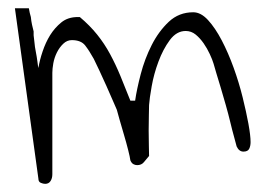

<svg xmlns="http://www.w3.org/2000/svg" viewBox="-20 -450 663 471"><path d="M50.8 -429.7Q52.7 -418 55.7 -408.2Q56.6 -398.4 58.6 -389.2Q60.5 -379.9 62.5 -373V-363.3Q63.5 -357.4 64.5 -346.2Q65.4 -335 67.9 -322.8Q70.3 -310.5 71.8 -298.8Q73.2 -287.1 74.2 -283.2Q77.1 -301.8 84.5 -323.7Q91.8 -345.7 103 -363.8Q114.3 -381.8 130.4 -395Q146.5 -408.2 170.9 -408.2H175.8Q200.2 -387.7 218.3 -365.2Q236.3 -342.8 250 -317.4Q263.7 -292 275.4 -263.7Q287.1 -235.4 299.8 -203.1H311.5Q315.4 -230.5 325.2 -268.1Q335 -305.7 352.1 -339.4Q369.1 -373 394 -396.5Q418.9 -419.9 454.1 -419.9Q472.7 -419.9 490.2 -400.9Q507.8 -381.8 523.9 -351.1Q540 -320.3 553.2 -283.7Q566.4 -247.1 575.2 -211.4Q584 -175.8 589.4 -146.5Q594.7 -117.2 594.7 -101.6Q594.7 -91.8 591.3 -85Q587.9 -78.1 577.1 -78.1Q566.4 -78.1 560.5 -90.8Q558.6 -98.6 554.2 -114.3Q549.8 -129.9 544.9 -150.4Q540 -170.9 533.7 -192.9Q527.3 -214.8 521.5 -234.9Q515.6 -254.9 510.7 -270.5Q505.9 -286.1 503.9 -293.9Q501 -303.7 494.6 -317.4Q488.3 -331.1 479.5 -343.8Q470.7 -356.4 460 -365.2Q449.2 -374 435.5 -374Q413.1 -374 396.5 -351.6Q379.9 -329.1 368.7 -298.8Q357.4 -268.6 352.1 -238.3Q346.7 -208 345.7 -192.4Q345.7 -185.5 345.2 -168Q344.7 -150.4 344.7 -129.9Q344.7 -109.4 345.2 -91.8Q345.7 -74.2 345.7 -67.4Q338.9 -59.6 333 -52.2Q327.1 -44.9 316.4 -44.9Q311.5 -44.9 307.1 -47.4Q302.7 -49.8 299.8 -56.6Q298.8 -64.5 294.4 -82Q290 -99.6 284.2 -119.1Q278.3 -138.7 273.4 -156.2Q268.6 -173.8 266.6 -180.7Q264.6 -185.5 257.3 -202.1Q250 -218.8 241.2 -238.8Q232.4 -258.8 223.6 -277.3Q214.8 -295.9 210 -305.7Q199.2 -325.2 189 -338.4Q178.7 -351.6 156.2 -351.6Q144.5 -351.6 135.3 -342.8Q126 -334 119.6 -321.3Q113.3 -308.6 110.8 -294.9Q108.4 -281.2 108.4 -271.5V-22.5Q108.4 -12.7 104 -5.9Q99.6 1 90.8 1Q85.9 1 80.1 -1.5Q74.2 -3.9 74.2 -11.7L16.6 -429.7Z"/></svg>

Font: Waiting for the Sunrise
Style: Regular
Weight: 300
Version: Version 1.001 2001